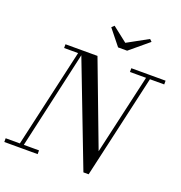

<svg xmlns="http://www.w3.org/2000/svg" viewBox="-203 -1122 1205 1277"><g transform="rotate(20 399.0 -484.0)"><path d="M528.5 10 236.5 -750H351.5L575.5 -157L711 -750H738.5L565.5 10ZM-35 0V-26.5H201V0ZM59.5 0 224 -723.5H125V-750H256.5L87.5 0ZM591 -723.5V-750H833.5V-723.5ZM461 -850 372.5 -960.5 390 -977.5 495.5 -895 642 -975.5 657.5 -960.5 525 -850Z"/></g></svg>

Font: Bodoni Moda 9pt
Style: Italic
Weight: 400
Italic angle: -13°
Designer: Owen Earl
Foundry: indestructible type
Version: Version 2.005